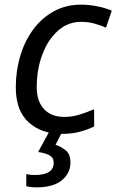

<svg xmlns="http://www.w3.org/2000/svg" viewBox="-20 -566 501 826"><path d="M247 10Q158 10 103 -40Q48 -90 48 -190Q48 -262 67.5 -326.5Q87 -391 123.5 -440Q160 -489 212 -517.5Q264 -546 328 -546Q363 -546 398 -539Q433 -532 461 -520L436 -447Q416 -456 388.5 -464Q361 -472 329 -472Q272 -472 229 -433.5Q186 -395 162 -331Q138 -267 138 -191Q138 -130 169.5 -96.5Q201 -63 256 -63Q291 -63 322.5 -73Q354 -83 385 -96V-22Q357 -8 322.5 1Q288 10 247 10ZM138 240Q111 240 93 235V183Q103 185 112.5 186Q122 187 129 187Q211 187 211 134Q211 112 192.5 102Q174 92 144 88L192 0H248L219 57Q242 64 262.5 80.5Q283 97 283 134Q283 179 246 209.5Q209 240 138 240Z"/></svg>

Font: Noto IKEA Latin
Style: Italic
Weight: 400
Italic angle: -12°
Designer: Monotype Design Team
Foundry: Monotype Imaging Inc.
Version: Version 1.0